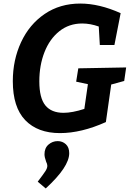

<svg xmlns="http://www.w3.org/2000/svg" viewBox="-20 -736 739 1079"><path d="M689 -357 678 -281 605 -261 575 -50Q437 12 317 12Q192 12 122 -60.5Q52 -133 52 -280Q52 -399 98.5 -499Q145 -599 231 -657.5Q317 -716 431 -716Q538 -716 658 -662L623 -483H541L535 -587Q487 -604 442 -604Q368 -604 313.5 -560.5Q259 -517 230 -443Q201 -369 201 -279Q201 -185 235 -143.5Q269 -102 337 -102Q386 -102 454 -124L474 -263L408 -277L420 -352ZM192 285Q224 243 235 226Q246 209 246 196Q246 186 239 172Q230 147 230 131Q230 96 252.5 76.5Q275 57 304 57Q331 57 350 74.5Q369 92 369 125Q369 202 237 323Z"/></svg>

Font: Bitter Pro
Style: Bold Italic
Weight: 700
Italic angle: -9°
Designer: Sol Matas, and Bitter project Authors
Foundry: Sol Matas
Version: Version 1.010